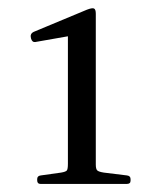

<svg xmlns="http://www.w3.org/2000/svg" viewBox="-20 -912 387 475"><path d="M294 -478Q303 -477 303 -469V-465Q303 -457 294 -457H80Q72 -457 72 -466V-469Q72 -477 81 -478L131 -485Q143 -487 145.5 -490.5Q148 -494 148 -507V-847L181 -828L67 -808Q60 -807 57 -816L56 -821Q55 -829 63 -833L195 -888Q208 -893 212.5 -891Q217 -889 217 -878V-505Q217 -494 220.5 -490.5Q224 -487 237 -485Z"/></svg>

Font: Hahmlet Light
Style: Regular
Weight: 300
Designer: Minjoo Ham & Mark Frömberg
Foundry: hypertype
Version: Version 1.002